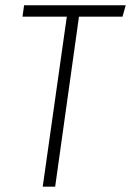

<svg xmlns="http://www.w3.org/2000/svg" viewBox="-20 -704 494 724"><path d="M454.1 -684.1 441.9 -641.1H277.8L188 0H141.1L231.9 -641.1H64.9L70.8 -684.1Z"/></svg>

Font: Fira Sans Compressed ExtraLight
Style: Italic
Weight: 250
Width: 3
Italic angle: -8°
Designer: Carrois Corporate & Edenspiekermann AG
Foundry: Carrois Corporate GbR & Edenspiekermann AG
Version: Version 4.203;PS 004.203;hotconv 1.0.88;makeotf.lib2.5.64775